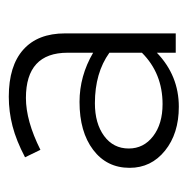

<svg xmlns="http://www.w3.org/2000/svg" viewBox="-15 -736 427 437"><g transform="rotate(-90 198.5 -517.5)"><path d="M174 -324Q113 -324 74 -355.5Q35 -387 35 -436Q35 -488 76 -519Q117 -550 185 -550Q244 -550 297 -519V-577Q297 -672 194 -672Q142 -672 76 -639L59 -674Q97 -694 130 -702.5Q163 -711 197 -711Q267 -711 304 -678Q341 -645 341 -583V-331H297V-374Q245 -324 174 -324ZM180 -361Q250 -361 297 -408V-482Q251 -515 182 -515Q136 -515 107.5 -494Q79 -473 79 -438Q79 -404 107 -382.5Q135 -361 180 -361Z"/></g></svg>

Font: Red Hat Text Light
Style: Regular
Weight: 300
Designer: Pentagram, MCKL
Foundry: Pentagram, MCKL
Version: Version 1.023; ttfautohint (v1.8.3)